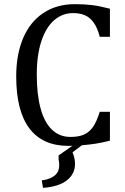

<svg xmlns="http://www.w3.org/2000/svg" viewBox="-20 -694 603 924"><path d="M509 -652V-517H460Q449 -560 431 -585Q413 -610 389 -620.5Q365 -631 331 -631Q281 -631 241.5 -597.5Q202 -564 179.5 -497Q157 -430 157 -335Q157 -239 175.5 -171.5Q194 -104 230.5 -69.5Q267 -35 319 -35Q359 -35 384.5 -46.5Q410 -58 427.5 -83Q445 -108 460 -156H509V-17Q444 0 374 5L329 39Q334 50 337.5 65Q341 80 341 94Q341 144 301 174.5Q261 205 187 210L181 174Q212 170 231 159Q250 148 257.5 134Q265 120 265 99Q265 86 262 74V54L329 7Q324 8 319 8H309Q185 8 121.5 -76Q58 -160 58 -327Q58 -431 91 -509.5Q124 -588 188 -631Q252 -674 341 -674Q385 -674 422.5 -669.5Q460 -665 509 -652Z"/></svg>

Font: Myanglish
Style: Regular
Weight: 400
Designer: KyawKyaw ( MaYenGone)
Foundry: TattooFont3D
Version: Version 1.003 December 13, 2014